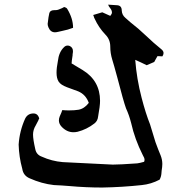

<svg xmlns="http://www.w3.org/2000/svg" viewBox="-20 -777 782 834"><path d="M424.3 37.6Q353 37.6 282.2 31.2Q248.5 28.3 214.4 26.9Q161.1 21 108.9 -2.4Q81.1 -14.2 76.7 -43.9Q62.5 -95.2 61 -148.9Q64.9 -208.5 89.4 -262.2Q100.6 -284.2 125.5 -284.2Q144.5 -284.2 150.4 -262.2Q147.9 -258.8 146.5 -253.9L135.3 -232.4Q123.5 -213.4 123.5 -192.4Q123.5 -171.9 133.3 -128.9Q138.2 -105 161.1 -96.7Q205.1 -76.7 252.9 -72.8Q443.4 -63 469.7 -62Q500.5 -62 576.2 -67.4Q587.4 -68.8 606 -74.2Q607.9 -79.1 607.9 -83Q607.9 -90.8 600.1 -103.5Q565.4 -172.4 549.8 -242.2Q541 -276.9 527.3 -306.6Q516.6 -335.9 489.7 -439.9Q474.1 -497.6 467.3 -519Q459 -546.4 459 -574.2Q459 -605.5 438 -626.5Q408.7 -657.2 391.1 -695.8Q388.7 -699.7 387.2 -706.1L384.8 -711.9L424.3 -723.6L459 -708Q466.3 -716.3 466.3 -723.1Q465.8 -732.9 459 -741Q452.1 -749 449.7 -756.8L486.8 -754.4Q508.8 -753.9 508.8 -731.4Q509.8 -711.9 524.4 -699.7Q541 -684.6 545.9 -680.7Q582 -652.8 614.5 -621.6Q647 -590.3 681.6 -562.5Q690.4 -555.2 690.4 -546.4Q690.4 -540 685.5 -532.2Q674.8 -533.2 664.1 -533.2Q660.2 -526.9 657 -520.8Q653.8 -514.6 649.9 -507.8L617.2 -493.7Q592.8 -505.9 567.4 -517.1Q573.7 -434.1 595.2 -352.1Q612.8 -284.2 631.8 -236.8L655.3 -159.7Q667.5 -126 677.7 -102.1Q685.1 -83.5 685.1 -64.9Q685.1 -52.7 682.1 -35.2Q681.2 -29.3 681.2 -23.9Q680.2 -9.3 673.3 3.4Q636.2 22.9 596.2 26.9Q510.7 36.1 424.3 37.6ZM298.8 -202.6Q271 -202.6 248.5 -225.6Q235.8 -238.8 235.8 -253.9Q235.8 -262.2 239.3 -271Q249 -292.5 250.5 -298.8Q265.1 -297.4 279.3 -297.4Q303.7 -297.4 320.8 -300.3Q346.2 -304.7 365.7 -330.1Q352.5 -366.7 319.3 -380.4L271.5 -397.9Q243.7 -408.2 234.6 -422.6Q225.6 -437 225.6 -461.4Q225.6 -482.4 231.4 -511.7Q235.8 -550.8 257.8 -571.8Q264.6 -579.1 273.9 -579.1Q278.3 -579.1 283.2 -577.1Q296.9 -570.3 296.9 -554.7Q296.9 -548.8 295.4 -541.5V-537.1Q291 -509.3 291 -501.5Q314.5 -486.8 338.4 -473.1Q414.6 -426.8 414.6 -338.9Q414.6 -316.4 406.2 -271Q404.3 -251.5 390.1 -240.7Q356.9 -214.8 316.9 -204.6Q307.6 -202.6 298.8 -202.6ZM218.8 -636.7Q199.2 -636.7 190.4 -658.2Q187 -666 187 -673.3Q190.9 -707.5 194.3 -720.2Q197.8 -732.9 216.3 -732.9H221.2Q228 -732.9 234.4 -735.4Q252.4 -742.2 258.8 -746.6Q268.1 -744.1 271.5 -739.3Q297.4 -697.3 297.4 -656.2Q274.9 -647.5 252 -643.1Q240.7 -640.6 232.4 -638.7Q224.1 -636.7 218.8 -636.7Z"/></svg>

Font: Kurland
Style: Regular
Weight: 400
Designer: GGBot
Version: 0.22